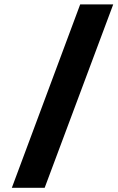

<svg xmlns="http://www.w3.org/2000/svg" viewBox="-20 -782 546 892"><path d="M35 90.5 352.5 -761.5H506L187.5 90.5Z"/></svg>

Font: Karla ExtraBold
Style: Italic
Weight: 800
Italic angle: -8°
Designer: Jonathan Pinhorn
Version: Version 2.004;gftools[0.9.33]